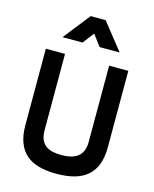

<svg xmlns="http://www.w3.org/2000/svg" viewBox="-137 -1039 917 1140"><g transform="rotate(15 321.0 -469.5)"><path d="M187 -223Q187 -189 196.5 -166.5Q206 -144 224 -130.5Q242 -117 266.5 -111.5Q291 -106 321 -106Q352 -106 377 -112Q402 -118 420 -131.5Q438 -145 448 -167.5Q458 -190 458 -223V-692H576V-223Q576 -161 559.5 -117Q543 -73 510.5 -45Q478 -17 430.5 -4Q383 9 321 9Q259 9 212 -4Q165 -17 133.5 -45Q102 -73 85.5 -117Q69 -161 69 -223V-692H187ZM276 -948H368L498 -784H375L323 -853L270 -784H147Z"/></g></svg>

Font: Panefresco 800wt
Style: Regular
Weight: 800
Designer: Campivisivi
Foundry: Campivisivi & Chank Co
Version: Version 1.001